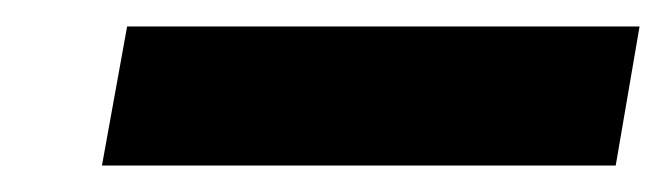

<svg xmlns="http://www.w3.org/2000/svg" viewBox="-20 -697 503 145"><path d="M57 -572 76 -677H463L445 -572Z"/></svg>

Font: DM Sans 24pt Black
Style: Italic
Weight: 900
Italic angle: -10°
Designer: Colophon Foundry, Jonny Pinhorn
Foundry: Colophon Foundry
Version: Version 4.004;gftools[0.9.30]